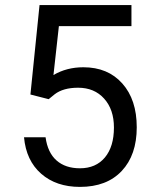

<svg xmlns="http://www.w3.org/2000/svg" viewBox="-20 -731 602 761"><path d="M100.6 -356.4 136.7 -710.9H501V-627.4H213.4L191.9 -433.6Q244.1 -464.4 310.5 -464.4Q407.7 -464.4 464.8 -400.1Q522 -335.9 522 -226.6Q522 -116.7 462.6 -53.5Q403.3 9.8 296.9 9.8Q202.6 9.8 143.1 -42.5Q83.5 -94.7 75.2 -187H160.6Q168.9 -126 204.1 -95Q239.3 -64 296.9 -64Q359.9 -64 395.8 -106.9Q431.6 -149.9 431.6 -225.6Q431.6 -296.9 392.8 -340.1Q354 -383.3 289.6 -383.3Q230.5 -383.3 196.8 -357.4L172.9 -337.9Z"/></svg>

Font: Noboto
Style: Regular
Weight: 400
Designer: Google
Version: Version 2.001101; 2014